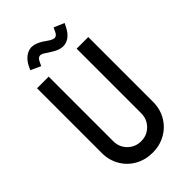

<svg xmlns="http://www.w3.org/2000/svg" viewBox="-266 -979 1073 1073"><g transform="rotate(-45 270.5 -442.5)"><path d="M68 -194V-706H160V-196Q160 -149 192 -117Q224 -85 271 -85Q317 -85 349 -117Q381 -149 381 -196V-706H473V-194Q473 -138 446.5 -92Q420 -46 373.5 -20Q327 6 271 6Q214 6 167.5 -20Q121 -46 94.5 -92Q68 -138 68 -194ZM274 -790 239 -812Q223 -824 209 -824Q193 -823 182 -798L172 -777L113 -804L123 -826Q138 -856 159.5 -872.5Q181 -889 206 -891Q238 -891 273 -869L307 -846Q325 -835 337 -835Q354 -836 364 -860L374 -881L435 -855L424 -833Q391 -768 336 -768Q309 -768 274 -790Z"/></g></svg>

Font: Lineal
Style: Regular
Weight: 400
Designer: Created by Frank Adebiaye with contributions from Anton Moglia & Ariel Martín Pérez
Created by Frank ADEBIAYE with FontF
Foundry: Velvetyne Type Foundry
Version: Version 2.000